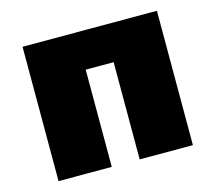

<svg xmlns="http://www.w3.org/2000/svg" viewBox="-80 -607 789 704"><g transform="rotate(-15 314.5 -255.0)"><path d="M60 0V-510H570V0H368V-369H262V0Z"/></g></svg>

Font: Saira SemiExpanded ExtraBold
Style: Regular
Weight: 800
Width: 6
Designer: Hector Gatti with collaboration of the Omnibus-Type team
Foundry: Omnibus-Type
Version: Version 1.101